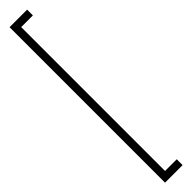

<svg xmlns="http://www.w3.org/2000/svg" viewBox="-350 -689 847 847"><g transform="rotate(-45 74.0 -265.0)"><path d="M19 220V-750H128.5V-714H55.5V183.5H128.5V220Z"/></g></svg>

Font: Imbue 10pt SemiBold
Style: Regular
Weight: 600
Designer: Tyler Finck
Foundry: Etcetera Type Company
Version: Version 1.102; ttfautohint (v1.8.3)